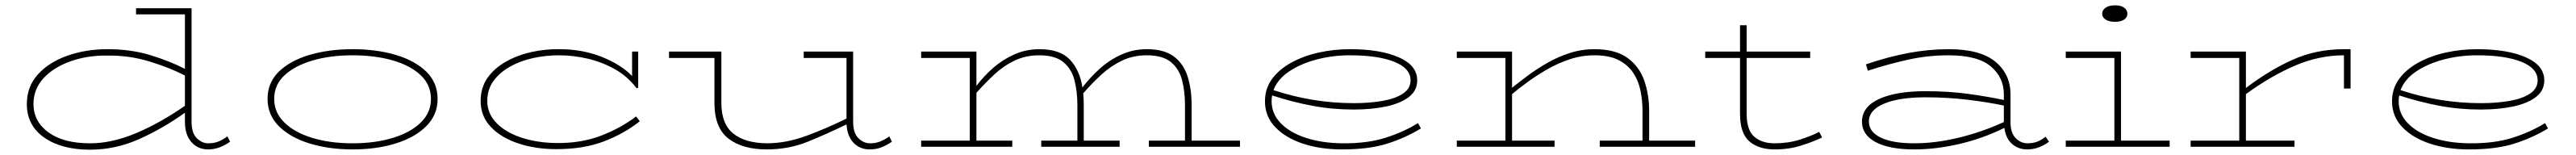

<svg xmlns="http://www.w3.org/2000/svg" viewBox="-20 -551 9695 583"><path d="M846 -18Q828 -5 807 3Q786 11 763 11Q725 11 700.5 -16.5Q676 -44 676 -93V-127Q592 -67 503 -27.5Q414 12 319 12Q212 12 146.5 -33.5Q81 -79 81 -160Q81 -225 122.5 -271Q164 -317 233.5 -341.5Q303 -366 385 -366Q474 -366 548 -343Q622 -320 676 -292V-497H492V-520H701V-93Q701 -51 720.5 -31.5Q740 -12 764 -12Q785 -12 801.5 -18.5Q818 -25 836 -38ZM106 -160Q106 -94 162.5 -53Q219 -12 319 -12Q402 -12 493 -50.5Q584 -89 676 -153V-267Q620 -296 543.5 -319.5Q467 -343 385 -342Q309 -343 245.5 -320.5Q182 -298 144 -257Q106 -216 106 -160Z M1627 -179Q1627 -119 1584.5 -76.5Q1542 -34 1469.5 -11.5Q1397 11 1307 11Q1218 11 1145 -11.5Q1072 -34 1029.5 -76.5Q987 -119 987 -179Q987 -240 1029.5 -281.5Q1072 -323 1145 -344.5Q1218 -366 1307 -366Q1397 -366 1469.5 -344.5Q1542 -323 1584.5 -281.5Q1627 -240 1627 -179ZM1012 -179Q1012 -127 1051 -89.5Q1090 -52 1156.5 -32Q1223 -12 1307 -12Q1391 -12 1457.5 -32Q1524 -52 1563 -89.5Q1602 -127 1602 -179Q1602 -232 1563 -268.5Q1524 -305 1457.5 -324Q1391 -343 1307 -343Q1223 -343 1156.5 -323.5Q1090 -304 1051 -268Q1012 -232 1012 -179Z M2388 -95Q2329 -48 2252.5 -19Q2176 10 2074 10Q1996 10 1931 -11.5Q1866 -33 1827.5 -73.5Q1789 -114 1789 -171Q1789 -221 1814.5 -257.5Q1840 -294 1883 -318.5Q1926 -343 1979 -355Q2032 -367 2086 -366Q2172 -366 2245 -337Q2318 -308 2359 -265V-357H2382V-221L2376 -219Q2343 -263 2295.5 -290Q2248 -317 2193.5 -330Q2139 -343 2084 -343Q2034 -343 1986 -332.5Q1938 -322 1899 -300Q1860 -278 1837 -246Q1814 -214 1814 -171Q1814 -124 1848.5 -88.5Q1883 -53 1942 -33.5Q2001 -14 2074 -13Q2168 -12 2243 -41Q2318 -70 2374 -113Z M3337 -18Q3318 -5 3298 3Q3278 11 3253 11Q3217 11 3193 -13.5Q3169 -38 3166 -83Q3094 -48 3021.5 -18.5Q2949 11 2866 11Q2775 11 2722 -29.5Q2669 -70 2669 -164V-333H2498V-357H2695V-164Q2695 -85 2739.5 -49Q2784 -13 2866 -12Q2939 -12 3016 -40.5Q3093 -69 3166 -105V-333H3005V-357H3191V-93Q3191 -51 3210.5 -31.5Q3230 -12 3255 -12Q3275 -12 3292 -18.5Q3309 -25 3327 -38Z M3790 1H3447V-22H3630V-333H3447V-357H3655V-228Q3683 -265 3718.5 -296Q3754 -327 3798 -346.5Q3842 -366 3892 -366Q3970 -366 4007 -326.5Q4044 -287 4054 -222Q4082 -259 4118.5 -292Q4155 -325 4200 -345.5Q4245 -366 4296 -366Q4361 -366 4397.5 -339Q4434 -312 4449.5 -264.5Q4465 -217 4465 -155V-22H4647V1H4304V-22H4440V-155Q4440 -207 4429 -249.5Q4418 -292 4387 -317.5Q4356 -343 4296 -343Q4245 -343 4203 -323Q4161 -303 4125.5 -270.5Q4090 -238 4057 -200Q4059 -179 4059 -155V-22H4194V1H3899V-22H4035V-155Q4035 -207 4024 -249.5Q4013 -292 3982 -317.5Q3951 -343 3892 -343Q3841 -343 3799.5 -323.5Q3758 -304 3723 -271.5Q3688 -239 3655 -202V-22H3790Z M5328 -68Q5271 -33 5202 -11Q5133 11 5031 11Q4950 11 4884.5 -10.5Q4819 -32 4780 -72.5Q4741 -113 4741 -170Q4741 -218 4768 -254.5Q4795 -291 4841 -316Q4887 -341 4944 -353.5Q5001 -366 5061 -366Q5175 -366 5244.5 -335.5Q5314 -305 5314 -249Q5314 -210 5282.5 -186Q5251 -162 5197 -150.5Q5143 -139 5075 -139Q4995 -139 4920 -153Q4845 -167 4768 -192Q4766 -181 4766 -170Q4766 -123 4800.5 -87.5Q4835 -52 4895 -32.5Q4955 -13 5031 -12Q5125 -11 5193.5 -32.5Q5262 -54 5317 -88ZM5061 -343Q4996 -343 4936.5 -327.5Q4877 -312 4833 -283Q4789 -254 4773 -212Q4922 -163 5075 -163Q5135 -163 5183.5 -171.5Q5232 -180 5260.5 -199Q5289 -218 5289 -249Q5289 -294 5228 -318.5Q5167 -343 5061 -343Z M5831 1H5463V-22H5646V-333H5463V-357H5671V-221Q5696 -241 5729.5 -266Q5763 -291 5803 -314Q5843 -337 5888 -351.5Q5933 -366 5981 -366Q6060 -366 6105 -333.5Q6150 -301 6168.5 -248Q6187 -195 6187 -134V-22H6360V1H6001V-22H6162V-134Q6162 -172 6154.5 -209.5Q6147 -247 6127 -277Q6107 -307 6072 -325Q6037 -343 5981 -343Q5933 -343 5888 -328Q5843 -313 5803 -290Q5763 -267 5729.5 -242.5Q5696 -218 5671 -197V-22H5831Z M6838 -34Q6805 -18 6759 -3.5Q6713 11 6660 11Q6599 11 6564 -19.5Q6529 -50 6529 -123V-333H6398V-357H6529V-456H6554V-357H6793V-333H6554V-123Q6554 -61 6583 -36.5Q6612 -12 6658 -12Q6710 -12 6753 -25.5Q6796 -39 6827 -55Z M7692 -18Q7675 -5 7654 3Q7633 11 7610 11Q7576 11 7552.5 -10Q7529 -31 7524 -70Q7443 -30 7354.5 -9.5Q7266 11 7185 11Q7091 11 7039.5 -16.5Q6988 -44 6988 -93Q6988 -149 7052 -178.5Q7116 -208 7227 -208Q7315 -208 7387.5 -198Q7460 -188 7522 -175V-196Q7522 -260 7472.5 -301.5Q7423 -343 7314 -343Q7236 -343 7161.5 -326.5Q7087 -310 7010 -285L7003 -309Q7085 -337 7162 -351.5Q7239 -366 7314 -366Q7433 -366 7490 -319Q7547 -272 7547 -196V-92Q7547 -51 7566.5 -31.5Q7586 -12 7611 -12Q7632 -12 7648.5 -18.5Q7665 -25 7679 -37ZM7014 -94Q7014 -55 7058.5 -33.5Q7103 -12 7185 -12Q7264 -12 7351.5 -33Q7439 -54 7522 -92V-154Q7460 -167 7384.5 -176Q7309 -185 7227 -185Q7128 -185 7071 -161Q7014 -137 7014 -94Z M7987 -499Q7987 -486 7975 -477.5Q7963 -469 7940 -469Q7918 -469 7905 -477.5Q7892 -486 7892 -499Q7892 -513 7905 -522Q7918 -531 7940 -531Q7963 -531 7975 -522Q7987 -513 7987 -499ZM8146 1H7755V-22H7938V-333H7755V-357H7963V-22H8146Z M8616 1H8225V-22H8408V-333H8225V-357H8433V-220Q8521 -287 8609.5 -326.5Q8698 -366 8802 -366H8827V-218H8802V-343Q8709 -343 8618.5 -304.5Q8528 -266 8433 -197V-22H8616Z M9570 -68Q9513 -33 9444 -11Q9375 11 9273 11Q9192 11 9126.5 -10.5Q9061 -32 9022 -72.5Q8983 -113 8983 -170Q8983 -218 9010 -254.5Q9037 -291 9083 -316Q9129 -341 9186 -353.5Q9243 -366 9303 -366Q9417 -366 9486.5 -335.5Q9556 -305 9556 -249Q9556 -210 9524.5 -186Q9493 -162 9439 -150.5Q9385 -139 9317 -139Q9237 -139 9162 -153Q9087 -167 9010 -192Q9008 -181 9008 -170Q9008 -123 9042.5 -87.5Q9077 -52 9137 -32.5Q9197 -13 9273 -12Q9367 -11 9435.5 -32.5Q9504 -54 9559 -88ZM9303 -343Q9238 -343 9178.5 -327.5Q9119 -312 9075 -283Q9031 -254 9015 -212Q9164 -163 9317 -163Q9377 -163 9425.5 -171.5Q9474 -180 9502.5 -199Q9531 -218 9531 -249Q9531 -294 9470 -318.5Q9409 -343 9303 -343Z"/></svg>

Font: BhuTuka Expanded One
Style: Regular
Weight: 400
Designer: Erin McLaughlin
Version: Version 1.000; ttfautohint (v1.8.3)